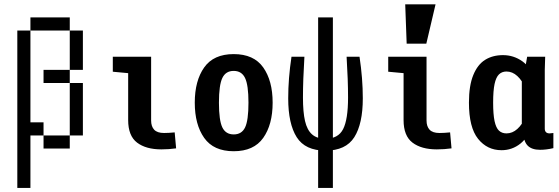

<svg xmlns="http://www.w3.org/2000/svg" viewBox="-20 -708 2665 915"><path d="M125 -62.5V0H62.5V-62.5ZM125 -125V-62.5H62.5V-125ZM125 -187.5V-125H62.5V-187.5ZM125 -250V-187.5H62.5V-250ZM125 -312.5V-250H62.5V-312.5ZM125 -375V-312.5H62.5V-375ZM125 -437.5V-375H62.5V-437.5ZM125 -500V-437.5H62.5V-500ZM250 -625V-562.5H187.5V-625ZM250 -62.5V0H187.5V-62.5ZM312.5 -62.5V0H250V-62.5ZM375 -562.5V-500H312.5V-562.5ZM312.5 -625V-562.5H250V-625ZM375 -500V-437.5H312.5V-500ZM375 -187.5V-125H312.5V-187.5ZM375 -125V-62.5H312.5V-125ZM125 -562.5V-500H62.5V-562.5ZM187.5 -625V-562.5H125V-625ZM125 0V62.5H62.5V0ZM125 62.5V125H62.5V62.5ZM125 125V187.5H62.5V125ZM375 -437.5V-375H312.5V-437.5ZM375 -250V-187.5H312.5V-250ZM187.5 -125V-62.5H125V-125ZM250 -375V-312.5H187.5V-375ZM312.5 -375V-312.5H250V-375ZM375 -312.5V-250H312.5V-312.5Z M700.2 -437.5V-133.8Q700.2 -105.5 714.8 -89.8Q729.5 -74.2 761.7 -74.2Q783.2 -74.2 812.5 -77.1L819.3 -1Q785.2 3.9 749 3.9Q675.8 3.9 633.3 -28.3Q590.8 -60.5 590.8 -135.7V-359.4L517.6 -366.2V-437.5Z M908.2 -218.8Q908.2 -323.2 953.1 -386.7Q998 -450.2 1093.8 -450.2Q1189.5 -450.2 1234.4 -386.7Q1279.3 -323.2 1279.3 -218.8Q1279.3 -114.3 1234.4 -50.8Q1189.5 12.7 1093.8 12.7Q998 12.7 953.1 -50.8Q908.2 -114.3 908.2 -218.8ZM1164.1 -218.7Q1164.1 -302.7 1147.8 -336.4Q1131.6 -370.1 1093.6 -370.1Q1055.7 -370.1 1039.6 -336.4Q1023.4 -302.7 1023.4 -218.7Q1023.4 -133.8 1039.7 -100.6Q1055.9 -67.4 1093.9 -67.4Q1131.8 -67.4 1147.9 -100.6Q1164.1 -133.8 1164.1 -218.7Z M1566.4 -31.2V-5.9V187.5H1496.1V-5.9V-31.2V-625H1566.4ZM1423.8 -243.2Q1423.8 -173.8 1433.6 -131.3Q1443.4 -88.9 1466.8 -67.9Q1490.2 -46.9 1531.2 -46.9Q1591.8 -46.9 1615.2 -92.8Q1638.7 -138.7 1638.7 -243.2Q1638.7 -325.2 1631.8 -437.5H1693.4Q1709 -334 1709 -239.3Q1709 -118.2 1668.5 -54.2Q1627.9 9.8 1531.2 9.8Q1434.6 9.8 1394 -54.2Q1353.5 -118.2 1353.5 -239.3Q1353.5 -334 1369.1 -437.5H1430.7Q1423.8 -325.2 1423.8 -243.2Z M2012.7 -437.5V-133.8Q2012.7 -105.5 2027.3 -89.8Q2042 -74.2 2074.2 -74.2Q2095.7 -74.2 2125 -77.1L2131.8 -1Q2097.7 3.9 2061.5 3.9Q1988.3 3.9 1945.8 -28.3Q1903.3 -60.5 1903.3 -135.7V-359.4L1830.1 -366.2V-437.5ZM2055.7 -687.5 2011.7 -500H1918L1911.1 -687.5Z M2474.6 -78.1H2466.8V-347.7H2476.6L2492.2 -437.5H2578.1L2576.2 -375V-94.7Q2576.2 -84 2582 -78.1Q2587.9 -72.3 2599.6 -72.3Q2608.4 -73.2 2617.2 -74.2V-2Q2584 5.9 2553.7 5.9Q2513.7 5.9 2494.1 -14.6Q2474.6 -35.2 2474.6 -78.1ZM2542 -309.6 2485.4 -285.2Q2468.8 -324.2 2445.3 -345.7Q2421.9 -367.2 2393.6 -367.2Q2372.1 -367.2 2357.9 -353.5Q2343.8 -339.8 2336.9 -307.6Q2330.1 -275.4 2330.1 -218.8Q2330.1 -163.1 2336.9 -130.9Q2343.8 -98.6 2357.9 -85.4Q2372.1 -72.3 2393.6 -72.3Q2421.9 -72.3 2445.3 -93.3Q2468.8 -114.3 2485.4 -152.3L2531.2 -133.8Q2500 -55.7 2460.4 -23.9Q2420.9 7.8 2370.1 7.8Q2301.8 7.8 2258.3 -46.4Q2214.8 -100.6 2214.8 -218.8Q2214.8 -299.8 2235.4 -350.1Q2255.9 -400.4 2292 -422.9Q2328.1 -445.3 2377 -445.3Q2427.7 -445.3 2469.2 -416Q2510.7 -386.7 2542 -309.6Z"/></svg>

Font: Sudo Var
Style: Regular
Weight: 400
Monospace: yes
Designer: Jens Kutilek
Foundry: Jens Kutilek
Version: Version 0.065;FEAKit 1.0